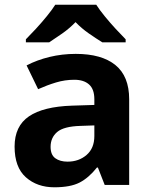

<svg xmlns="http://www.w3.org/2000/svg" viewBox="-20 -786 644 816"><path d="M302 -557Q412 -557 470.5 -509.5Q529 -462 529 -364V0H425L396 -74H392Q357 -30 318 -10Q279 10 211 10Q138 10 90 -32.5Q42 -75 42 -163Q42 -250 103 -291.5Q164 -333 286 -337L381 -340V-364Q381 -407 358.5 -427Q336 -447 296 -447Q256 -447 218 -435.5Q180 -424 142 -407L93 -508Q137 -531 190.5 -544Q244 -557 302 -557ZM323 -251Q251 -249 223 -225Q195 -201 195 -162Q195 -128 215 -113.5Q235 -99 267 -99Q315 -99 348 -127.5Q381 -156 381 -208V-253ZM389 -766Q403 -744 425.5 -716.5Q448 -689 472 -663Q496 -637 514 -619V-606H415Q389 -622 358 -643.5Q327 -665 301 -692Q275 -665 245 -644Q215 -623 189 -606H90V-619Q109 -638 132.5 -663.5Q156 -689 178.5 -716.5Q201 -744 215 -766Z"/></svg>

Font: Noto Sans Javanese
Style: Regular
Weight: 400
Designer: Monotype Design Team
Foundry: Monotype Imaging Inc.
Version: Version 2.004